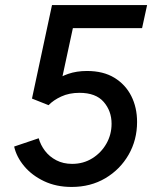

<svg xmlns="http://www.w3.org/2000/svg" viewBox="-20 -740 613 768"><path d="M266.6 7.8Q204.6 7.8 156 -15.4Q107.4 -38.6 76.7 -75.4Q45.9 -112.3 36.6 -153.8L134.8 -187Q142.1 -160.2 159.9 -136.7Q177.7 -113.3 205.3 -98.9Q232.9 -84.5 268.6 -84.5Q313.5 -84.5 349.1 -106.7Q384.8 -128.9 405.5 -165.3Q426.3 -201.7 426.3 -245.1Q426.3 -295.9 394.8 -332.3Q363.3 -368.7 297.9 -368.7Q256.8 -368.7 225.1 -354Q193.4 -339.4 174.3 -319.3L107.9 -345.7L188 -719.7H568.4L548.3 -627.4H271.5L217.3 -376L197.8 -413.6Q218.3 -432.6 252.2 -444.3Q286.1 -456.1 328.1 -456.1Q393.1 -456.1 437.5 -429Q481.9 -401.9 505.1 -356Q528.3 -310.1 528.3 -252Q528.3 -180.2 494.4 -121.1Q460.4 -62 401.4 -27.1Q342.3 7.8 266.6 7.8Z"/></svg>

Font: Reddit Sans Medium
Style: Italic
Weight: 500
Italic angle: -11.25°
Designer: Stephen Hutchings
Version: Version 1.013